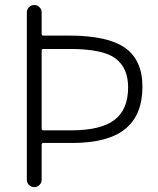

<svg xmlns="http://www.w3.org/2000/svg" viewBox="-20 -774 637 772"><path d="M147.5 -257.8Q147.5 -250 154.3 -250H267.6Q384.8 -250 439.9 -291.5Q495.1 -333 495.1 -422.9Q495.1 -501 444.3 -539.1Q393.6 -577.1 260.7 -577.1H154.3Q147.5 -577.1 147.5 -570.3ZM154.3 -199.2Q147.5 -199.2 147.5 -191.4V-50.8Q147.5 -39.1 138.7 -30.3Q129.9 -21.5 117.7 -21.5Q105.5 -21.5 96.7 -30.3Q87.9 -39.1 87.9 -50.8V-724.6Q87.9 -736.3 96.7 -745.1Q105.5 -753.9 117.7 -753.9Q129.9 -753.9 138.7 -745.1Q147.5 -736.3 147.5 -724.6V-638.7Q147.5 -630.9 154.3 -630.9H257.8Q413.1 -630.9 482.9 -581.5Q552.7 -532.2 552.7 -425.8Q552.7 -311.5 483.4 -255.4Q414.1 -199.2 270.5 -199.2Z"/></svg>

Font: Gen Jyuu Gothic Light
Style: Regular
Weight: 200
Designer: [Source Han Sans]
Ryoko NISHIZUKA  (kana & ideographs); Paul D. Hunt (Latin, Greek & Cyrillic); Wenlong ZHANG  (bopomofo
Version: Version 1.002.20150607